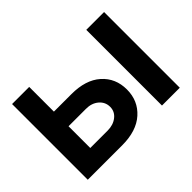

<svg xmlns="http://www.w3.org/2000/svg" viewBox="-110 -762 979 979"><g transform="rotate(-45 379.0 -273.0)"><path d="M47.4 -545.9H170.9V-367.7H295.4Q399.4 -368.2 456.8 -317.1Q514.2 -266.1 514.2 -184.1Q514.2 -103.5 456.8 -51.8Q399.4 0 295.4 0H47.4ZM170.9 -105.5H295.4Q336.9 -105.5 364 -127Q391.1 -148.4 391.1 -182.1Q391.1 -217.3 364 -240Q336.9 -262.7 295.4 -262.2H170.9ZM582.5 0V-545.9H710.9V0Z"/></g></svg>

Font: Inter Tight SemiBold
Style: Regular
Weight: 600
Designer: Rasmus Andersson
Foundry: rsms
Version: Version 3.004; ttfautohint (v1.8.4.7-5d5b)